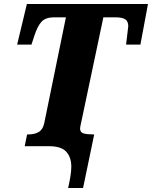

<svg xmlns="http://www.w3.org/2000/svg" viewBox="-20 -734 763 964"><path d="M338 103Q338 56 313 28Q288 0 225 0H104L116 -59H121Q153 -59 174 -71Q195 -83 202 -115L311 -647H251Q210 -647 189.5 -626Q169 -605 152 -553L138 -510H66L115 -714H723L685 -510H613Q624 -598 624 -602Q624 -627 609 -637Q594 -647 559 -647H499L388 -121Q382 -95 382 -89Q382 -69 400 -64Q418 -59 450 -59H453L397 210H322Q328 184 333 155Q338 126 338 103Z"/></svg>

Font: Noto Serif NarrowBlack
Style: Italic
Weight: 900
Width: 4
Italic angle: -12°
Designer: Monotype Design Team
Foundry: Monotype Imaging Inc.
Version: Version 1.001